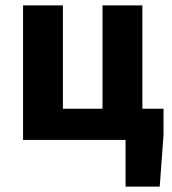

<svg xmlns="http://www.w3.org/2000/svg" viewBox="-20 -516 635 708"><path d="M65 0V-496H212V-115H358V-496H505V-115H583V-19L569 172H443V0Z"/></svg>

Font: Font
Style: ¶
Weight: 700
Designer: Paul D. Hunt
Foundry: Adobe Systems Incorporated
Version: Version 3.000